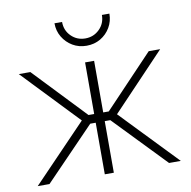

<svg xmlns="http://www.w3.org/2000/svg" viewBox="-82 -829 908 911"><g transform="rotate(-10 371.5 -373.5)"><path d="M26.9 0 287.1 -270.5 30.8 -539.1H86.4L322.8 -290.5H350.1V-539.1H393.6V-290.5H420.4L656.7 -539.1H711.9L456.5 -270.5L716.3 0H659.7L420.4 -248.5H393.6V0H350.1V-248.5H323.7L83.5 0ZM371.6 -615.7Q334.5 -615.7 304.7 -633.3Q274.9 -650.9 257.1 -680.7Q239.3 -710.4 239.3 -747.1H275.9Q275.9 -706.1 303.7 -678.5Q331.5 -650.9 371.6 -650.9Q411.6 -650.9 439.7 -678.5Q467.8 -706.1 467.8 -747.1H503.9Q503.9 -710.4 486.3 -680.7Q468.8 -650.9 439 -633.3Q409.2 -615.7 371.6 -615.7Z"/></g></svg>

Font: Inter 18pt ExtraLight
Style: Regular
Weight: 250
Designer: Rasmus Andersson
Foundry: rsms
Version: Version 4.001;git-66647c0bb